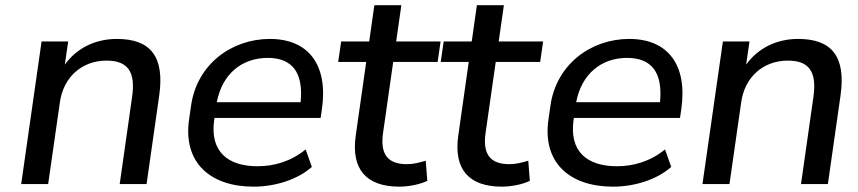

<svg xmlns="http://www.w3.org/2000/svg" viewBox="-20 -696 3245 726"><path d="M162.1 0 206.5 -309.6C219.7 -403.8 289.1 -466.8 382.8 -466.8C460.4 -466.8 493.7 -428.2 479.5 -329.6L432.6 0H534.2L582 -334.5C603.5 -484.4 546.9 -548.8 421.9 -548.8C340.8 -548.8 270.5 -514.6 225.1 -451.7L237.8 -539.1H137.2L60.1 0Z M939 9.8C1020 9.8 1105 -16.6 1159.2 -64.9L1135.7 -130.9C1080.6 -85.9 1017.1 -67.4 954.1 -67.4C839.8 -67.4 772.9 -124 790 -243.2L791 -250H1192.4L1197.3 -283.7C1221.2 -450.2 1147 -548.8 1000.5 -548.8C854.5 -548.8 724.6 -451.7 702.6 -297.4L694.8 -243.2C671.9 -80.6 775.4 9.8 939 9.8ZM992.2 -477.1C1085 -477.1 1127.9 -421.9 1116.7 -309.6H799.8C820.3 -417.5 896 -477.1 992.2 -477.1Z M1490.2 9.8C1528.3 9.8 1571.3 0 1595.7 -12.2L1589.8 -88.4C1567.4 -81.5 1543.5 -75.2 1518.6 -75.2C1444.3 -75.2 1417.5 -114.7 1428.2 -191.9L1466.8 -461.9H1634.8L1646 -539.1H1478L1497.6 -676.3H1395.5L1376 -539.1H1270L1258.8 -461.9H1364.7L1325.2 -183.6C1307.1 -57.6 1363.3 9.8 1490.2 9.8Z M1877.9 9.8C1916 9.8 1959 0 1983.4 -12.2L1977.5 -88.4C1955.1 -81.5 1931.2 -75.2 1906.2 -75.2C1832 -75.2 1805.2 -114.7 1815.9 -191.9L1854.5 -461.9H2022.5L2033.7 -539.1H1865.7L1885.3 -676.3H1783.2L1763.7 -539.1H1657.7L1646.5 -461.9H1752.4L1712.9 -183.6C1694.8 -57.6 1751 9.8 1877.9 9.8Z M2297.9 9.8C2378.9 9.8 2463.9 -16.6 2518.1 -64.9L2494.6 -130.9C2439.5 -85.9 2376 -67.4 2313 -67.4C2198.7 -67.4 2131.8 -124 2148.9 -243.2L2149.9 -250H2551.3L2556.2 -283.7C2580.1 -450.2 2505.9 -548.8 2359.4 -548.8C2213.4 -548.8 2083.5 -451.7 2061.5 -297.4L2053.7 -243.2C2030.8 -80.6 2134.3 9.8 2297.9 9.8ZM2351.1 -477.1C2443.8 -477.1 2486.8 -421.9 2475.6 -309.6H2158.7C2179.2 -417.5 2254.9 -477.1 2351.1 -477.1Z M2738.3 0 2782.7 -309.6C2795.9 -403.8 2865.2 -466.8 2959 -466.8C3036.6 -466.8 3069.8 -428.2 3055.7 -329.6L3008.8 0H3110.4L3158.2 -334.5C3179.7 -484.4 3123 -548.8 2998 -548.8C2917 -548.8 2846.7 -514.6 2801.3 -451.7L2814 -539.1H2713.4L2636.2 0Z"/></svg>

Font: Winston
Style: Italic
Weight: 400
Italic angle: -8.13011°
Designer: Vernon Adams, Kim Jin-seong, David Berlow, Cristiano Sobral
Foundry: The Winston Project Authors
Version: Version 3.004